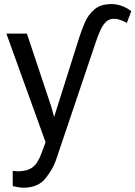

<svg xmlns="http://www.w3.org/2000/svg" viewBox="-20 -690 652 924"><path d="M218.3 -57.1 361.8 -511.2Q372.6 -544.9 388.4 -581.8Q404.3 -618.7 434.1 -644.5Q463.9 -670.4 516.1 -670.4Q543 -670.4 568.4 -660.6Q593.8 -650.9 611.8 -636.2L590.3 -579.6Q575.7 -587.9 559.8 -593.8Q543.9 -599.6 528.3 -599.6Q506.3 -599.6 491.2 -585.9Q476.1 -572.3 463.6 -545.7Q451.2 -519 438.5 -480L249 81.5Q235.8 121.1 200 167.2Q164.1 213.4 91.8 213.4Q81.5 213.4 64.9 210.4Q48.3 207.5 41.5 205.6L41 132.3Q44.9 132.8 53.5 133.5Q62 134.3 65.4 134.3Q110.4 134.3 136.2 115.5Q162.1 96.7 180.2 45.9ZM109.4 -528.3 226.6 -177.2 269 -22.9 205.1 10.3 10.7 -528.3Z"/></svg>

Font: RobotoDEMO
Style: Regular
Weight: 400
Designer: Christian Robertson
Foundry: Google
Version: Version 2.136